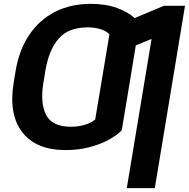

<svg xmlns="http://www.w3.org/2000/svg" viewBox="-20 -757 965 981"><path d="M925.3 -727.5 771 204.1H627.9L754.4 -558.1L673.8 -524.9L638.2 -308.1L602.1 -91.3Q576.7 -64.9 533.9 -42Q491.2 -19 435.5 -4.6Q379.9 9.8 315.9 9.8Q163.6 9.8 93.5 -81.8Q23.4 -173.3 49.8 -334L58.1 -384.3L59.6 -393.6Q77.6 -502 129.4 -578.9Q181.2 -655.8 261.2 -696.5Q341.3 -737.3 444.3 -737.3Q521 -737.3 578.4 -716.1Q635.7 -694.8 668 -664.6L817.4 -727.5ZM203.6 -344.7 202.6 -339.8 201.7 -334Q184.6 -230.5 215.6 -169.9Q246.6 -109.4 342.3 -109.4Q381.3 -109.4 413.6 -119.4Q445.8 -129.4 466.3 -146L493.2 -306.6L539.1 -581.5Q522.9 -599.1 492.9 -608.2Q462.9 -617.2 428.2 -617.2Q329.6 -617.2 279.5 -559.6Q229.5 -502 211.4 -393.6L210 -385.7H210.4Z"/></svg>

Font: Inter Display
Style: Bold Italic
Weight: 700
Italic angle: -9.39999°
Designer: Rasmus Andersson
Foundry: rsms
Version: Version 4.000;git-a52131595